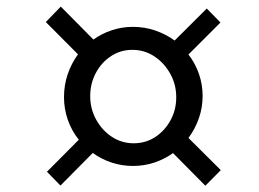

<svg xmlns="http://www.w3.org/2000/svg" viewBox="-20 -654 805 597"><path d="M126 -120 225 -219.5Q203 -247 191 -281Q179 -315 179 -352Q179 -389.5 190.5 -423.2Q202 -457 222.5 -485L122.5 -585.5L169 -633.5L270.5 -531Q297 -550 328.2 -560.2Q359.5 -570.5 393.5 -570.5Q429.5 -570.5 462.5 -559.2Q495.5 -548 523 -528L623 -627.5L665.5 -584L566 -484.5Q587 -457.5 598.5 -424.5Q610 -391.5 610 -355.5Q610 -319 598.2 -285.8Q586.5 -252.5 566 -225L666.5 -125L618.5 -76.5L518 -178Q491.5 -159 459.8 -148.5Q428 -138 393.5 -138Q359 -138 327 -148.5Q295 -159 268.5 -178.5L168 -77ZM260.5 -355Q260.5 -315.5 279 -282Q297.5 -248.5 328 -228.5Q358.5 -208.5 395.5 -208.5Q433 -208.5 462.8 -228Q492.5 -247.5 510.2 -280Q528 -312.5 528 -351.5Q528 -391.5 509.2 -425Q490.5 -458.5 459.8 -478.8Q429 -499 391.5 -499Q354.5 -499 324.8 -479.2Q295 -459.5 277.8 -426.8Q260.5 -394 260.5 -355Z"/></svg>

Font: Merriweather 72pt Medium
Style: Italic
Weight: 500
Italic angle: -7.8°
Version: Version 2.101